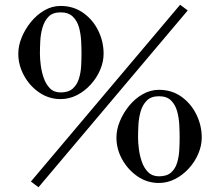

<svg xmlns="http://www.w3.org/2000/svg" viewBox="-20 -763 926 808"><path d="M323 -537Q323 -561 321.5 -590.5Q320 -620 312.5 -647.5Q305 -675 286.5 -693Q268 -711 235 -711Q202 -711 184.5 -693Q167 -675 159 -647.5Q151 -620 149.5 -590.5Q148 -561 148 -537Q148 -516 151.5 -488.5Q155 -461 164 -435Q173 -409 190 -391.5Q207 -374 235 -374Q268 -374 286 -390Q304 -406 312 -431.5Q320 -457 321.5 -485Q323 -513 323 -537ZM736 -184Q736 -208 734.5 -237.5Q733 -267 725.5 -294.5Q718 -322 700 -340Q682 -358 649 -358Q616 -358 598 -340Q580 -322 572 -294.5Q564 -267 562.5 -237Q561 -207 561 -184Q561 -163 564.5 -135.5Q568 -108 577 -82Q586 -56 603.5 -38.5Q621 -21 649 -21Q682 -21 700 -37Q718 -53 725.5 -78.5Q733 -104 734.5 -132Q736 -160 736 -184ZM416 -537Q416 -503 401.5 -469Q387 -435 361.5 -407Q336 -379 303.5 -362.5Q271 -346 235 -346Q186 -346 145.5 -373.5Q105 -401 81 -445Q57 -489 57 -537Q57 -571 71.5 -606Q86 -641 110.5 -671Q135 -701 167 -719.5Q199 -738 235 -738Q289 -738 330 -709Q371 -680 393.5 -634Q416 -588 416 -537ZM770 -719 142 25 110 1 738 -743ZM829 -184Q829 -150 814.5 -116Q800 -82 774.5 -54Q749 -26 716.5 -9.5Q684 7 649 7Q599 7 558.5 -21Q518 -49 494 -92.5Q470 -136 470 -184Q470 -218 484.5 -253Q499 -288 523.5 -318Q548 -348 580.5 -366.5Q613 -385 649 -385Q703 -385 743.5 -356Q784 -327 806.5 -281Q829 -235 829 -184Z"/></svg>

Font: Kaisei Opti Medium
Style: Regular
Weight: 500
Designer: Font-Kai, 金井和夫
Foundry: KAZUO KANAI
Version: Version 5.003